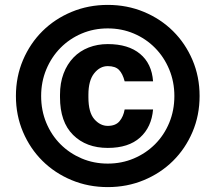

<svg xmlns="http://www.w3.org/2000/svg" viewBox="-20 -742 880 784"><path d="M420 22Q341 22 272.5 -6.5Q204 -35 153.5 -85Q103 -135 74 -203Q45 -271 45 -350Q45 -429 74 -497Q103 -565 153.5 -615Q204 -665 272.5 -693.5Q341 -722 420 -722Q499 -722 567.5 -693.5Q636 -665 686.5 -615Q737 -565 766 -497Q795 -429 795 -350Q795 -271 766 -203Q737 -135 686.5 -85Q636 -35 567.5 -6.5Q499 22 420 22ZM420 -74Q477 -74 526.5 -95Q576 -116 613 -153Q650 -190 671 -240.5Q692 -291 692 -350Q692 -408 671 -458.5Q650 -509 613 -546.5Q576 -584 526.5 -605Q477 -626 420 -626Q363 -626 313.5 -605Q264 -584 227 -546.5Q190 -509 169 -458.5Q148 -408 148 -350Q148 -291 169 -240.5Q190 -190 227 -153Q264 -116 313.5 -95Q363 -74 420 -74ZM420 -138Q332 -138 278.5 -191Q225 -244 225 -345V-355Q225 -403 239.5 -441.5Q254 -480 280 -507Q306 -534 342 -548Q378 -562 420 -562Q504 -562 552 -522Q600 -482 605 -410H489Q481 -441 466 -456.5Q451 -472 420 -472Q388 -472 364.5 -442.5Q341 -413 341 -355V-345Q341 -283 365 -255.5Q389 -228 420 -228Q452 -228 468 -247Q484 -266 489 -295H605Q599 -223 552 -180.5Q505 -138 420 -138Z"/></svg>

Font: Golos Text DemiBold
Style: Regular
Weight: 600
Designer: A.Korolkova, Vitaly Kuzmin
Foundry: ParaType Ltd
Version: Version 2.002